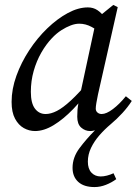

<svg xmlns="http://www.w3.org/2000/svg" viewBox="-20 -518 562 778"><path d="M122 13Q98 13 76.5 1Q55 -11 41 -37Q27 -63 27 -105Q27 -157 46.5 -211Q66 -265 98.5 -314.5Q131 -364 171.5 -403Q212 -442 254.5 -465Q297 -488 336 -488Q358 -488 374.5 -477Q391 -466 404.5 -447.5Q418 -429 431 -406L394 -380Q375 -396 351 -409Q327 -422 301 -422Q285 -422 266.5 -415Q248 -408 228.5 -395.5Q209 -383 191 -364Q167 -339 147.5 -305Q128 -271 116.5 -230.5Q105 -190 105 -146Q105 -100 121.5 -78Q138 -56 165 -56Q186 -56 210.5 -68.5Q235 -81 267.5 -111Q300 -141 343 -192L360 -170H352Q317 -118 277 -76.5Q237 -35 197.5 -11Q158 13 122 13ZM363 240Q320 240 297 219Q274 198 274 162Q274 120 302 82.5Q330 45 364 11V-20L392 1Q369 9 361 11Q353 13 345 13Q325 13 309 -1Q293 -15 293 -45Q293 -60 294 -72.5Q295 -85 297.5 -98Q300 -111 303 -127L304 -132L371 -443L375 -446L439 -498L457 -489L377 -135Q373 -116 370.5 -101Q368 -86 368 -78Q368 -68 375 -62Q382 -56 392 -56Q411 -56 437.5 -76Q464 -96 490 -128L514 -109Q498 -84 476 -60Q454 -36 429 -15Q404 6 383 30Q362 54 349 81Q336 108 336 137Q336 166 350.5 181.5Q365 197 388 197Q400 197 413.5 193.5Q427 190 440 184L451 208Q432 222 409 231Q386 240 363 240Z"/></svg>

Font: Source Serif 4
Style: Italic
Weight: 400
Italic angle: -12°
Designer: Frank Grießhammer
Foundry: Adobe Systems Incorporated
Version: Version 4.004;hotconv 1.0.116;makeotfexe 2.5.65601